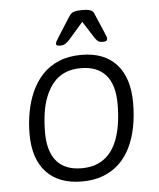

<svg xmlns="http://www.w3.org/2000/svg" viewBox="-52 -763 673 814"><g transform="rotate(-5 284.5 -356.0)"><path d="M265 6Q166 6 113 -51Q60 -108 60 -213Q60 -261 68.5 -307Q77 -353 95 -393Q113 -433 141.5 -463.5Q170 -494 211.5 -511.5Q253 -529 308 -529Q405 -529 457 -471.5Q509 -414 509 -307Q509 -253 499.5 -204.5Q490 -156 471 -117.5Q452 -79 423 -51.5Q394 -24 354.5 -9Q315 6 265 6ZM268 -50Q307 -50 336 -62.5Q365 -75 385.5 -98Q406 -121 418.5 -153Q431 -185 437 -224Q443 -263 443 -308Q443 -390 407 -431.5Q371 -473 300 -473Q261 -473 232 -460Q203 -447 183 -423Q163 -399 150 -366.5Q137 -334 131.5 -295.5Q126 -257 126 -214Q126 -133 162 -91.5Q198 -50 268 -50ZM222 -576Q214 -576 209.5 -578Q205 -580 205 -585Q205 -589 208.5 -596Q212 -603 220 -615L269 -692Q275 -702 281 -707.5Q287 -713 298 -715.5Q309 -718 328 -718Q347 -718 357 -715.5Q367 -713 372.5 -707.5Q378 -702 381 -692L414 -615Q418 -606 420.5 -599Q423 -592 423 -588Q423 -582 418.5 -579Q414 -576 404 -576Q390 -576 383 -581.5Q376 -587 369 -598L324 -668L263 -598Q253 -587 244.5 -581.5Q236 -576 222 -576Z"/></g></svg>

Font: Asap Light
Style: Italic
Weight: 300
Italic angle: -6°
Designer: Pablo Cosgaya
Foundry: Omnibus-Type
Version: Version 3.001